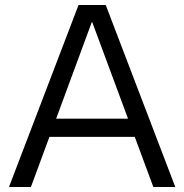

<svg xmlns="http://www.w3.org/2000/svg" viewBox="-20 -750 739 770"><path d="M16 0 295 -730H404L683 0H595L350 -661H348L104 0ZM145 -201V-274H555V-201Z"/></svg>

Font: M PLUS 2
Style: Regular
Weight: 400
Designer: Coji Morishita
Foundry: UNDERFOREST DESIGN
Version: Version 1.001